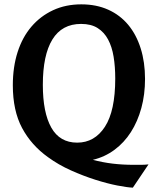

<svg xmlns="http://www.w3.org/2000/svg" viewBox="-20 -732 726 883"><path d="M591 131Q565 130 519 121Q473 112 418 94.5Q363 77 306 51.5Q249 26 201 -9Q124 -64 81.5 -143.5Q39 -223 39 -340Q39 -424 61 -492.5Q83 -561 124.5 -609.5Q166 -658 224 -685Q282 -712 354 -712Q423 -712 477.5 -687.5Q532 -663 569.5 -618Q607 -573 627 -509.5Q647 -446 647 -369Q647 -297 630 -235Q613 -173 582 -124.5Q551 -76 506.5 -43Q462 -10 407 3Q452 15 498 20.5Q544 26 595 26Q612 26 628.5 26Q645 26 663 24ZM353 -622Q265 -622 221 -550.5Q177 -479 177 -342Q177 -214 216 -145Q255 -76 335 -76Q415 -76 462.5 -149Q510 -222 510 -371Q510 -425 502.5 -471Q495 -517 477 -550.5Q459 -584 429 -603Q399 -622 353 -622Z"/></svg>

Font: CantoraOne
Style: Regular
Weight: 400
Designer: Pablo Impallari, Rodrigo Fuenzalida
Foundry: Pablo Impallari
Version: Version 1.001; ttfautohint (v0.8) -G 200 -r 50